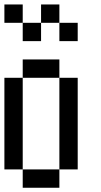

<svg xmlns="http://www.w3.org/2000/svg" viewBox="-20 -937 457 873"><path d="M0 -166.7V-583.3H83.3V-166.7ZM0 -833.3V-916.7H83.3V-833.3ZM166.7 -833.3V-750H83.3V-833.3ZM166.7 -916.7H250V-833.3H166.7ZM333.3 -166.7H250V-583.3H333.3ZM333.3 -833.3V-750H250V-833.3ZM83.3 -166.7H250V-83.3H83.3ZM83.3 -583.3V-666.7H250V-583.3Z"/></svg>

Font: Galmuri11 Condensed
Style: Regular
Weight: 400
Width: 3
Designer: Lee Minseo (quiple)
Version: Version 2.399;hotconv 1.1.1;makeotfexe 2.6.0 DEVELOPMENT